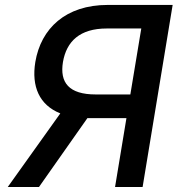

<svg xmlns="http://www.w3.org/2000/svg" viewBox="-20 -747 715 767"><path d="M549.7 0 669.7 -727.3H410.5C242.2 -727.3 143.5 -633.2 121.1 -499.3C105.1 -401.6 137.1 -327.4 220.9 -294L11 0H135.7L329.2 -275.2H335.9H485.1L439.6 0ZM231.5 -499.3C245.7 -581.7 298.7 -633.2 406.6 -633.2H544.4L500.7 -369.7H362.2C255 -369.7 218 -417.3 231.5 -499.3Z"/></svg>

Font: Magic Ui Pro Medium
Style: Italic
Weight: 500
Italic angle: -9.39999°
Designer: Stefan Endress, Andreas Faust
Version: Version 1.000;FEAKit 1.0